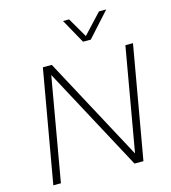

<svg xmlns="http://www.w3.org/2000/svg" viewBox="-128 -996 976 1099"><g transform="rotate(-15 360.0 -447.0)"><path d="M51 0 168 -668H221L550 -55L657 -668H702L585 0H532L203 -613L96 0ZM428 -750 348 -894H384L452 -777L561 -894H604L474 -750Z"/></g></svg>

Font: Gantari ExtraLight
Style: Italic
Weight: 250
Italic angle: -10°
Designer: Anugrah Pasau
Foundry: Lafontype
Version: Version 1.000